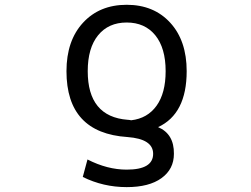

<svg xmlns="http://www.w3.org/2000/svg" viewBox="-20 -555 1040 794"><path d="M522.5 -57.6Q589.8 -65.4 627.4 -117.7Q665 -169.9 665 -260.7Q665 -356.4 622.1 -409.2Q579.1 -461.9 503.9 -461.9Q428.7 -461.9 385.7 -409.2Q342.8 -356.4 342.8 -260.7Q342.8 -72.3 507.8 -59.6Q513.7 -59.6 522.5 -57.6ZM752 -260.7Q752 -84 633.8 -29.3Q700.2 -1 699.2 81.1Q699.2 144.5 647.9 181.6Q596.7 218.8 503.9 218.8Q407.2 218.8 322.3 176.8L341.8 104.5Q423.8 146.5 503.9 146.5Q613.3 146.5 613.3 81.1Q613.3 19.5 506.8 11.7Q254.9 -4.9 254.9 -260.7Q254.9 -386.7 323.2 -460.9Q391.6 -535.2 503.9 -535.2Q616.2 -535.2 684.1 -460.9Q752 -386.7 752 -260.7Z"/></svg>

Font: Gen Shin Gothic Monospace Regular
Style: Regular
Weight: 400
Designer: [Source Han Sans]
Ryoko NISHIZUKA  (kana & ideographs); Paul D. Hunt (Latin, Greek & Cyrillic); Wenlong ZHANG  (bopomofo
Version: Version 1.002.20150607